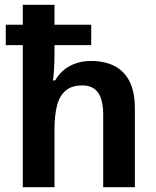

<svg xmlns="http://www.w3.org/2000/svg" viewBox="-20 -780 651 800"><path d="M207 -760V-677H360V-592H207V-553Q207 -521 205 -490.5Q203 -460 201 -445H210Q226 -473 248.5 -490.5Q271 -508 299 -517Q327 -526 359 -526Q416 -526 457 -505Q498 -484 520 -440.5Q542 -397 542 -327V0H410V-302Q410 -363 389 -393.5Q368 -424 323 -424Q279 -424 253.5 -402.5Q228 -381 217.5 -340Q207 -299 207 -239V0H75V-592H4V-677H75V-760Z"/></svg>

Font: Noto Sans Display SemiBold
Style: Regular
Weight: 600
Designer: Monotype Design Team
Foundry: Monotype Imaging Inc.
Version: Version 2.003